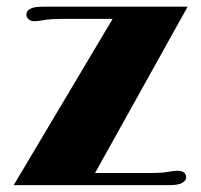

<svg xmlns="http://www.w3.org/2000/svg" viewBox="-20 -541 588 561"><path d="M497.6 -42Q523.9 -42 523.9 -22.5Q523.9 -13.7 512.7 -6.8Q501.5 0 474.6 0H20L309.1 -485.8H162.1Q129.9 -485.8 112.8 -482.9Q89.8 -479 80.1 -479Q70.3 -479 63.7 -484.6Q57.1 -490.2 57.1 -498.5Q57.1 -521.5 105.5 -521.5H528.3L257.8 -35.6H418.5Q454.1 -35.6 469.2 -38.6Q487.3 -42 497.6 -42Z"/></svg>

Font: Limelight
Style: Regular
Weight: 400
Designer: Nicole Fally
Foundry: Nicole Fally
Version: Version 1.002